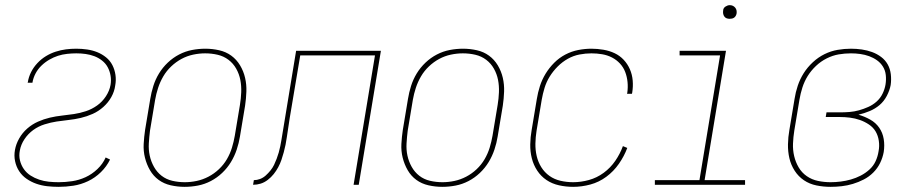

<svg xmlns="http://www.w3.org/2000/svg" viewBox="-20 -717 3540 745"><path d="M208 8Q185 8 163 5.5Q141 3 121 -4Q101 -11 83.5 -23Q66 -35 54.5 -52.5Q43 -70 38.5 -91.5Q34 -113 38 -135Q42 -158 54.5 -180Q67 -202 86 -218.5Q105 -235 127.5 -245Q150 -255 173.5 -260.5Q197 -266 220.5 -268.5Q244 -271 267 -274.5Q290 -278 313 -285.5Q336 -293 356.5 -307.5Q377 -322 391 -343.5Q405 -365 409 -388Q412 -406 409 -423.5Q406 -441 398 -456Q390 -471 376 -482Q362 -493 346 -499Q330 -505 312.5 -507.5Q295 -510 276 -510Q259 -510 240.5 -508Q222 -506 205 -500.5Q188 -495 171.5 -485.5Q155 -476 141 -462.5Q127 -449 118 -432Q109 -415 106 -397V-396H87L88 -398Q91 -418 100.5 -437Q110 -456 125 -472Q140 -488 158 -499Q176 -510 196 -516.5Q216 -523 236 -525.5Q256 -528 276 -528Q297 -528 318 -525Q339 -522 357.5 -514.5Q376 -507 391.5 -494.5Q407 -482 416 -464.5Q425 -447 428 -426.5Q431 -406 427 -385Q424 -362 412 -340.5Q400 -319 381 -302Q362 -285 339.5 -275Q317 -265 293.5 -259.5Q270 -254 246.5 -251.5Q223 -249 200 -245.5Q177 -242 153 -234.5Q129 -227 109 -212.5Q89 -198 75 -177Q61 -156 57 -133Q53 -113 57.5 -94.5Q62 -76 72.5 -61Q83 -46 98.5 -36Q114 -26 132 -20Q150 -14 169 -12Q188 -10 208 -10Q233 -10 260 -14Q287 -18 312 -29.5Q337 -41 358 -61Q379 -81 390 -106L407 -98Q394 -71 371.5 -49Q349 -27 321.5 -14Q294 -1 265 3.5Q236 8 208 8Z M696 8Q669 8 642.5 2Q616 -4 595.5 -19Q575 -34 562 -56.5Q549 -79 542.5 -105Q536 -131 537.5 -158.5Q539 -186 543 -213L563 -333Q567 -358 575 -383.5Q583 -409 597 -432Q611 -455 631 -474Q651 -493 675 -505.5Q699 -518 725 -523Q751 -528 777 -528Q804 -528 830.5 -522Q857 -516 877.5 -501Q898 -486 911.5 -463.5Q925 -441 931 -415Q937 -389 936 -361.5Q935 -334 931 -307L911 -187Q907 -162 898.5 -136.5Q890 -111 876 -88Q862 -65 842 -46Q822 -27 798 -14.5Q774 -2 748 3Q722 8 696 8ZM697 -10Q720 -10 743.5 -15Q767 -20 789 -31.5Q811 -43 829.5 -60.5Q848 -78 860.5 -99.5Q873 -121 880 -144Q887 -167 891 -190L911 -310Q915 -334 916 -359Q917 -384 912.5 -407Q908 -430 896.5 -450.5Q885 -471 866.5 -485Q848 -499 824.5 -504.5Q801 -510 776 -510Q753 -510 729.5 -505Q706 -500 684.5 -488.5Q663 -477 644.5 -459.5Q626 -442 613.5 -420.5Q601 -399 593.5 -376Q586 -353 582 -330L562 -210Q559 -186 557.5 -161Q556 -136 561 -113Q566 -90 577.5 -69.5Q589 -49 607 -35Q625 -21 648.5 -15.5Q672 -10 697 -10Z M962 0 965 -18Q977 -18 989 -22.5Q1001 -27 1011 -36Q1021 -45 1029.5 -55.5Q1038 -66 1043.5 -77.5Q1049 -89 1053.5 -101Q1058 -113 1061.5 -125Q1065 -137 1067.5 -149.5Q1070 -162 1072 -174L1129 -520H1458L1372 0H1352L1435 -502H1145L1104 -258Q1101 -240 1098.5 -221.5Q1096 -203 1093 -185Q1091 -170 1088 -155.5Q1085 -141 1081 -126Q1077 -111 1072 -96.5Q1067 -82 1059.5 -68Q1052 -54 1042 -41.5Q1032 -29 1019 -19Q1006 -9 991.5 -4.5Q977 0 962 0Z M1696 8Q1669 8 1642.5 2Q1616 -4 1595.5 -19Q1575 -34 1562 -56.5Q1549 -79 1542.5 -105Q1536 -131 1537.5 -158.5Q1539 -186 1543 -213L1563 -333Q1567 -358 1575 -383.5Q1583 -409 1597 -432Q1611 -455 1631 -474Q1651 -493 1675 -505.5Q1699 -518 1725 -523Q1751 -528 1777 -528Q1804 -528 1830.5 -522Q1857 -516 1877.5 -501Q1898 -486 1911.5 -463.5Q1925 -441 1931 -415Q1937 -389 1936 -361.5Q1935 -334 1931 -307L1911 -187Q1907 -162 1898.5 -136.5Q1890 -111 1876 -88Q1862 -65 1842 -46Q1822 -27 1798 -14.5Q1774 -2 1748 3Q1722 8 1696 8ZM1697 -10Q1720 -10 1743.5 -15Q1767 -20 1789 -31.5Q1811 -43 1829.5 -60.5Q1848 -78 1860.5 -99.5Q1873 -121 1880 -144Q1887 -167 1891 -190L1911 -310Q1915 -334 1916 -359Q1917 -384 1912.5 -407Q1908 -430 1896.5 -450.5Q1885 -471 1866.5 -485Q1848 -499 1824.5 -504.5Q1801 -510 1776 -510Q1753 -510 1729.5 -505Q1706 -500 1684.5 -488.5Q1663 -477 1644.5 -459.5Q1626 -442 1613.5 -420.5Q1601 -399 1593.5 -376Q1586 -353 1582 -330L1562 -210Q1559 -186 1557.5 -161Q1556 -136 1561 -113Q1566 -90 1577.5 -69.5Q1589 -49 1607 -35Q1625 -21 1648.5 -15.5Q1672 -10 1697 -10Z M2204 8Q2176 8 2149 2Q2122 -4 2100.5 -18.5Q2079 -33 2064.5 -55Q2050 -77 2043.5 -103Q2037 -129 2037.5 -157Q2038 -185 2043 -213L2063 -333Q2067 -358 2075 -383Q2083 -408 2097 -431Q2111 -454 2130.5 -473.5Q2150 -493 2174 -505.5Q2198 -518 2224 -523Q2250 -528 2275 -528Q2298 -528 2321.5 -524Q2345 -520 2365 -510.5Q2385 -501 2400 -485Q2415 -469 2424 -448.5Q2433 -428 2435 -404.5Q2437 -381 2433 -357L2432 -353H2413L2414 -357Q2417 -378 2415 -398.5Q2413 -419 2406 -437.5Q2399 -456 2385.5 -470.5Q2372 -485 2354.5 -494Q2337 -503 2316.5 -506.5Q2296 -510 2275 -510Q2252 -510 2228.5 -505.5Q2205 -501 2183.5 -489Q2162 -477 2144 -459Q2126 -441 2113 -420Q2100 -399 2093 -376Q2086 -353 2082 -330L2062 -210Q2058 -185 2057.5 -160Q2057 -135 2062.5 -111.5Q2068 -88 2080.5 -68Q2093 -48 2112 -34.5Q2131 -21 2155 -15.5Q2179 -10 2204 -10Q2234 -10 2265 -18.5Q2296 -27 2322.5 -46.5Q2349 -66 2367.5 -93Q2386 -120 2397 -150L2414 -143Q2402 -111 2381.5 -81.5Q2361 -52 2332.5 -31Q2304 -10 2270.5 -1Q2237 8 2204 8Z M2521 0V-18H2694L2774 -502H2617V-520H2797L2714 -18H2871V0ZM2811 -644Q2805 -644 2799.5 -646Q2794 -648 2790.5 -653Q2787 -658 2786 -664Q2785 -670 2786 -676Q2786 -681 2788.5 -685Q2791 -689 2795 -691.5Q2799 -694 2803 -695.5Q2807 -697 2812 -697Q2818 -697 2823.5 -694.5Q2829 -692 2833 -687Q2837 -682 2838 -676Q2839 -670 2838 -664Q2837 -659 2834.5 -655Q2832 -651 2828.5 -648.5Q2825 -646 2820.5 -645Q2816 -644 2811 -644Z M3203 8Q3175 8 3148 2.5Q3121 -3 3099.5 -17.5Q3078 -32 3063.5 -54.5Q3049 -77 3043 -103Q3037 -129 3037.5 -157Q3038 -185 3043 -213L3063 -333Q3067 -359 3075.5 -384.5Q3084 -410 3098.5 -433Q3113 -456 3134 -475.5Q3155 -495 3179.5 -507Q3204 -519 3230 -523.5Q3256 -528 3282 -528Q3303 -528 3324 -525Q3345 -522 3364 -515Q3383 -508 3399 -496Q3415 -484 3424.5 -467Q3434 -450 3436.5 -429Q3439 -408 3436 -387Q3432 -366 3421 -345Q3410 -324 3393 -309.5Q3376 -295 3354.5 -286Q3333 -277 3311 -272Q3335 -265 3356.5 -253Q3378 -241 3391.5 -221.5Q3405 -202 3409 -177.5Q3413 -153 3409 -127Q3405 -105 3395 -84.5Q3385 -64 3368.5 -47.5Q3352 -31 3331.5 -20.5Q3311 -10 3289.5 -3.5Q3268 3 3246 5.5Q3224 8 3203 8ZM3203 -10Q3222 -10 3242 -12.5Q3262 -15 3281.5 -20.5Q3301 -26 3319.5 -35.5Q3338 -45 3353.5 -59Q3369 -73 3377.5 -91.5Q3386 -110 3389 -130Q3393 -150 3390 -170.5Q3387 -191 3377.5 -207Q3368 -223 3351.5 -234Q3335 -245 3316.5 -251.5Q3298 -258 3278 -260.5Q3258 -263 3237 -263H3184L3187 -281H3240Q3258 -281 3276.5 -282.5Q3295 -284 3313 -289Q3331 -294 3349 -302Q3367 -310 3381.5 -323Q3396 -336 3404.5 -353.5Q3413 -371 3416 -389Q3419 -408 3417 -426Q3415 -444 3406 -458.5Q3397 -473 3383 -483Q3369 -493 3352.5 -499Q3336 -505 3318 -507.5Q3300 -510 3282 -510Q3258 -510 3234.5 -506Q3211 -502 3188 -490.5Q3165 -479 3146 -461Q3127 -443 3114 -422Q3101 -401 3093.5 -377.5Q3086 -354 3082 -330L3062 -210Q3058 -185 3057 -160Q3056 -135 3061.5 -111.5Q3067 -88 3079 -67.5Q3091 -47 3110.5 -33.5Q3130 -20 3154 -15Q3178 -10 3203 -10Z"/></svg>

Font: Iosevka SS18 Thin
Style: Italic
Weight: 100
Italic angle: -9°
Monospace: yes
Designer: Belleve Invis
Foundry: Belleve Invis
Version: Version 25.1.1; ttfautohint (v1.8.4)